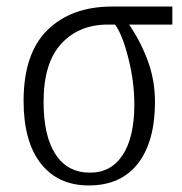

<svg xmlns="http://www.w3.org/2000/svg" viewBox="-20 -556 556 586"><path d="M52 -248Q52 -393 125 -464.5Q198 -536 322 -536H506V-481H374Q408 -432 430.5 -372Q453 -312 453 -245Q453 -124 401 -57Q349 10 251 10Q157 10 104.5 -57Q52 -124 52 -248ZM390 -237Q390 -307 371.5 -379.5Q353 -452 331 -481H309Q221 -481 167 -422.5Q113 -364 113 -245Q113 -141 149.5 -85Q186 -29 255 -29Q319 -29 354.5 -83Q390 -137 390 -237Z"/></svg>

Font: Noto Serif NarrowLight
Style: Regular
Weight: 300
Width: 4
Designer: Monotype Design Team
Foundry: Monotype Imaging Inc.
Version: Version 1.001